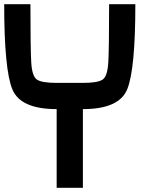

<svg xmlns="http://www.w3.org/2000/svg" viewBox="-20 -895 790 915"><path d="M500 -875H625Q625 -562.5 585.9 -468.8Q546.9 -375 375 -375V0H250V-375Q78.1 -375 39.1 -468.8Q0 -562.5 0 -875H125Q125 -664.1 128.9 -597.7Q132.8 -531.2 156.2 -515.6Q179.7 -500 250 -500H375Q445.3 -500 468.8 -515.6Q492.2 -531.2 496.1 -597.7Q500 -664.1 500 -875Z"/></svg>

Font: CraftyPE
Style: Regular
Weight: 400
Designer: Erek Butcher
Foundry: Haunted Coop
Version: Version 0.018;April 4, 2024;FontCreator 15.0.0.2962 64-bit